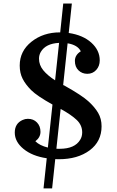

<svg xmlns="http://www.w3.org/2000/svg" viewBox="-20 -885 656 1079"><path d="M310.5 9.8 290.5 9.3 272.9 173.8H224.6L242.7 4.4Q161.1 -7.8 112.1 -48.1Q63 -88.4 63 -139.9Q63 -191.4 107.4 -210.9Q121.1 -217.3 136.7 -217.3Q168 -217.3 187.7 -196.8Q207.5 -176.3 207.5 -144.5Q207.5 -112.8 178.7 -91.3Q202.1 -67.4 249 -55.7L274.9 -297.4Q187.5 -346.2 155.5 -378.2Q123.5 -410.2 107.2 -442.4Q90.8 -474.6 90.8 -516.6Q90.8 -598.1 157 -650.6Q223.1 -703.1 316.9 -703.1H318.4L335.4 -865.2H383.8L366.2 -699.7Q445.8 -688 493.2 -645.3Q540.5 -602.5 540.5 -545.9Q540.5 -513.7 520.8 -491.9Q501 -470.2 470.7 -470.2Q441.4 -470.2 421.1 -489.7Q400.9 -509.3 400.9 -542.7Q400.9 -576.2 434.1 -596.7Q416.5 -632.3 359.9 -641.6L335 -407.2L346.7 -401.4Q439 -349.6 475.6 -316.7Q512.2 -283.7 531.5 -250.7Q550.8 -217.8 550.8 -175.3Q550.8 -89.8 483.6 -40Q416.5 9.8 310.5 9.8ZM312 -644Q236.8 -640.6 209 -592.8Q199.2 -575.7 199.2 -555.2Q199.2 -519.5 223.1 -490.2Q247.1 -460.9 289.6 -433.6ZM296.9 -49.3Q301.3 -48.8 305.7 -48.8H315.4Q400.4 -48.8 430.7 -99.6Q441.9 -117.7 441.9 -141.1Q441.9 -181.6 411.1 -210.9Q380.4 -240.2 320.8 -272.9Z"/></svg>

Font: Arbutus Slab
Style: Regular
Weight: 400
Version: Version 1.002; ttfautohint (v0.92) -l 10 -r 16 -G 200 -x 7 -